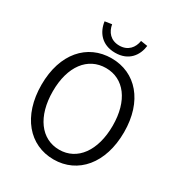

<svg xmlns="http://www.w3.org/2000/svg" viewBox="-216 -1086 1168 1247"><g transform="rotate(30 368.5 -462.5)"><path d="M369 13C550 13 678 -135 678 -369C678 -602 550 -745 369 -745C187 -745 59 -602 59 -369C59 -135 187 13 369 13ZM369 -60C233 -60 144 -181 144 -369C144 -556 233 -672 369 -672C504 -672 593 -556 593 -369C593 -181 504 -60 369 -60ZM369 -787C470 -787 519 -855 528 -930L477 -938C469 -885 434 -841 369 -841C303 -841 269 -885 260 -938L208 -930C218 -855 267 -787 369 -787Z"/></g></svg>

Font: Noto Sans CJK SC DemiLight
Style: Regular
Weight: 350
Designer: Ryoko NISHIZUKA 西塚涼子 (kana, bopomofo & ideographs); Paul D. Hunt (Latin, Greek & Cyrillic); Sandoll Communications 산돌커뮤니
Foundry: Adobe
Version: Version 2.004;hotconv 1.0.118;makeotfexe 2.5.65603